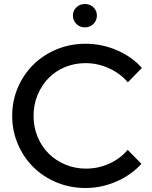

<svg xmlns="http://www.w3.org/2000/svg" viewBox="-20 -930 760 961"><path d="M41 0ZM411 -86Q471 -86 526 -110.5Q581 -135 619 -180L688 -110Q637 -54 562.5 -21.5Q488 11 408 11Q331 11 263.5 -17Q196 -45 147 -93.5Q98 -142 69.5 -208.5Q41 -275 41 -350Q41 -426 69.5 -492Q98 -558 147 -606.5Q196 -655 263.5 -683Q331 -711 408 -711Q490 -711 565.5 -678.5Q641 -646 690 -590L620 -518Q580 -564 524 -589Q468 -614 408 -614Q353 -614 305 -594Q257 -574 222.5 -538.5Q188 -503 168 -454.5Q148 -406 148 -350Q148 -294 168 -245.5Q188 -197 223 -162Q258 -127 306.5 -106.5Q355 -86 411 -86ZM405 -793Q380 -793 362.5 -810Q345 -827 345 -852Q345 -877 362.5 -893.5Q380 -910 405 -910Q430 -910 447.5 -893.5Q465 -877 465 -852Q465 -827 447.5 -810Q430 -793 405 -793Z"/></svg>

Font: Red Hat Display Medium
Style: Regular
Weight: 500
Designer: Pentagram / MCKL
Foundry: Pentagram / MCKL
Version: Version 1.005; Red Hat Display Medium